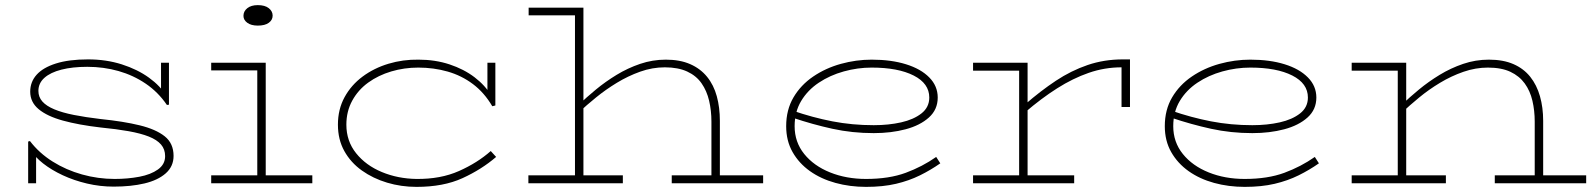

<svg xmlns="http://www.w3.org/2000/svg" viewBox="-20 -716 6227 750"><path d="M424 13Q371 13 320 1Q269 -11 225 -31.5Q181 -52 148.5 -77.5Q116 -103 99 -131L121 -115V0H90V-163L97 -165Q133 -118 185.5 -85Q238 -52 300.5 -34.5Q363 -17 428 -17Q479 -17 524 -25.5Q569 -34 597 -54Q625 -74 625 -106Q625 -133 609 -151.5Q593 -170 561.5 -182.5Q530 -195 482.5 -203.5Q435 -212 373 -218Q287 -228 225.5 -245Q164 -262 131 -289.5Q98 -317 98 -358Q98 -396 123 -424Q148 -452 198.5 -468Q249 -484 324 -484Q395 -484 456 -464.5Q517 -445 562 -412.5Q607 -380 630 -341L609 -357V-471H640V-307L632 -306Q598 -356 549.5 -389Q501 -422 443 -438.5Q385 -455 321 -455Q263 -455 220 -444Q177 -433 153.5 -412Q130 -391 130 -361Q130 -337 145.5 -319.5Q161 -302 192 -289Q223 -276 268.5 -267Q314 -258 373 -251Q462 -242 525.5 -226.5Q589 -211 623.5 -183.5Q658 -156 658 -107Q658 -66 627.5 -39Q597 -12 544.5 0.5Q492 13 424 13Z M985 0V-471H1018V0ZM805 0V-31H1200V0ZM805 -441V-471H1018V-441ZM987 -616Q961 -616 946 -627Q931 -638 931 -654Q931 -672 946 -684Q961 -696 987 -696Q1015 -696 1030 -684Q1045 -672 1045 -655Q1045 -638 1030 -627Q1015 -616 987 -616Z M1607 14Q1547 14 1492 -2.5Q1437 -19 1393.5 -50Q1350 -81 1325 -126Q1300 -171 1300 -229Q1300 -289 1326 -336.5Q1352 -384 1396.5 -417Q1441 -450 1497.5 -467Q1554 -484 1615 -483Q1680 -483 1736 -464.5Q1792 -446 1834 -414Q1876 -382 1900 -341L1884 -349V-471H1915V-304L1903 -301Q1872 -354 1827.5 -387.5Q1783 -421 1728.5 -436.5Q1674 -452 1614 -452Q1559 -452 1508.5 -437Q1458 -422 1418.5 -393.5Q1379 -365 1356 -323Q1333 -281 1333 -229Q1333 -165 1371 -117.5Q1409 -70 1471.5 -44Q1534 -18 1607 -17Q1701 -16 1773 -48Q1845 -80 1897 -126L1918 -103Q1861 -54 1786.5 -20Q1712 14 1607 14Z M2759 0V-241Q2759 -284 2750 -322.5Q2741 -361 2720.5 -390.5Q2700 -420 2664.5 -436.5Q2629 -453 2577 -453Q2528 -453 2480.5 -436Q2433 -419 2389.5 -392.5Q2346 -366 2308.5 -335.5Q2271 -305 2241 -277V-307Q2270 -335 2307.5 -366Q2345 -397 2388.5 -423.5Q2432 -450 2480.5 -466.5Q2529 -483 2581 -483Q2636 -483 2676 -465.5Q2716 -448 2742 -416Q2768 -384 2780 -340Q2792 -296 2792 -244V0ZM2044 0V-31H2413V0ZM2604 0V-31H2961V0ZM2259 -686V0H2226V-656H2045V-686Z M3363 14Q3300 14 3243.5 -1.5Q3187 -17 3144 -47.5Q3101 -78 3076 -122Q3051 -166 3051 -223Q3051 -287 3079.5 -335.5Q3108 -384 3156.5 -417Q3205 -450 3264.5 -466.5Q3324 -483 3385 -483Q3461 -483 3519 -465Q3577 -447 3610 -413.5Q3643 -380 3643 -335Q3643 -288 3608.5 -257Q3574 -226 3517.5 -211Q3461 -196 3393 -196Q3309 -196 3231.5 -213Q3154 -230 3077 -256L3076 -284Q3154 -257 3231.5 -242Q3309 -227 3393 -227Q3451 -227 3500 -238Q3549 -249 3579.5 -273Q3610 -297 3610 -335Q3610 -390 3549 -421Q3488 -452 3385 -452Q3330 -452 3276 -437Q3222 -422 3178.5 -393Q3135 -364 3109.5 -321.5Q3084 -279 3084 -223Q3084 -161 3121.5 -114.5Q3159 -68 3222.5 -42.5Q3286 -17 3363 -17Q3453 -17 3518 -41Q3583 -65 3637 -103L3653 -78Q3616 -52 3573.5 -31Q3531 -10 3480 2Q3429 14 3363 14Z M3984 -277V-308Q4045 -361 4104.5 -400.5Q4164 -440 4228.5 -462Q4293 -484 4366 -484H4394V-298H4361V-453Q4295 -453 4233 -431.5Q4171 -410 4109.5 -371Q4048 -332 3984 -277ZM3781 0V-31H4176V0ZM3961 0V-471H3994V0ZM3781 -440V-471H3994V-440Z M4842 14Q4779 14 4722.5 -1.5Q4666 -17 4623 -47.5Q4580 -78 4555 -122Q4530 -166 4530 -223Q4530 -287 4558.5 -335.5Q4587 -384 4635.5 -417Q4684 -450 4743.5 -466.5Q4803 -483 4864 -483Q4940 -483 4998 -465Q5056 -447 5089 -413.5Q5122 -380 5122 -335Q5122 -288 5087.5 -257Q5053 -226 4996.5 -211Q4940 -196 4872 -196Q4788 -196 4710.5 -213Q4633 -230 4556 -256L4555 -284Q4633 -257 4710.5 -242Q4788 -227 4872 -227Q4930 -227 4979 -238Q5028 -249 5058.5 -273Q5089 -297 5089 -335Q5089 -390 5028 -421Q4967 -452 4864 -452Q4809 -452 4755 -437Q4701 -422 4657.5 -393Q4614 -364 4588.5 -321.5Q4563 -279 4563 -223Q4563 -161 4600.5 -114.5Q4638 -68 4701.5 -42.5Q4765 -17 4842 -17Q4932 -17 4997 -41Q5062 -65 5116 -103L5132 -78Q5095 -52 5052.5 -31Q5010 -10 4959 2Q4908 14 4842 14Z M5975 0V-241Q5975 -284 5966 -322.5Q5957 -361 5936 -390Q5915 -419 5880 -435.5Q5845 -452 5792 -452Q5744 -452 5696.5 -435.5Q5649 -419 5605 -392.5Q5561 -366 5523.5 -335Q5486 -304 5456 -276V-307Q5485 -335 5522.5 -366Q5560 -397 5603.5 -423.5Q5647 -450 5695.5 -466.5Q5744 -483 5796 -483Q5852 -483 5892 -465.5Q5932 -448 5957.5 -416Q5983 -384 5995.5 -340Q6008 -296 6008 -244V0ZM5260 0V-31H5628V0ZM5440 0V-471H5473V0ZM5260 -440V-471H5473V-440ZM5819 0V-31H6176V0Z"/></svg>

Font: BioRhyme SemiExpanded ExtraLight
Style: Regular
Weight: 250
Width: 6
Designer: Aoife Mooney
Foundry: Aoife Mooney Type
Version: Version 1.600;gftools[0.9.33]